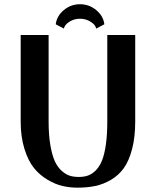

<svg xmlns="http://www.w3.org/2000/svg" viewBox="-20 -863 725 893"><path d="M76.2 0ZM277.3 -730 239.3 -750Q243.7 -788.1 276.4 -815.7Q309.1 -843.3 352.1 -843.3Q395 -843.3 428 -815.7Q460.9 -788.1 465.3 -750L427.2 -730Q424.8 -747.1 402.1 -761.5Q379.4 -775.9 352.1 -775.9Q324.7 -775.9 302.2 -761.5Q279.8 -747.1 277.3 -730ZM479 -700.2H608.9V-297.9Q608.9 -225.1 594.5 -170.2Q580.1 -115.2 556.2 -81.5Q532.2 -47.9 496.6 -26.9Q460.9 -5.9 423.3 2Q385.7 9.8 339.8 9.8Q305.2 9.8 271.5 2.2Q237.8 -5.4 201.4 -26.9Q165 -48.3 138.2 -81.3Q111.3 -114.3 93.8 -170.2Q76.2 -226.1 76.2 -297.9V-700.2H206.1V-297.9Q206.1 -234.4 214.4 -186.8Q222.7 -139.2 235.6 -111.8Q248.5 -84.5 267.8 -67.6Q287.1 -50.8 305.4 -45.4Q323.7 -40 346.2 -40Q370.6 -40 389.4 -46.6Q408.2 -53.2 425.5 -70.6Q442.9 -87.9 454.3 -116.2Q465.8 -144.5 472.4 -190.4Q479 -236.3 479 -297.9Z"/></svg>

Font: Pfennig
Style: Bold
Weight: 700
Version: Version 20120410 ; ttfautohint (v0.8)